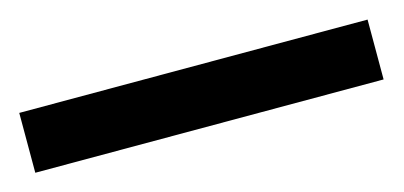

<svg xmlns="http://www.w3.org/2000/svg" viewBox="-28 -82 509 242"><g transform="rotate(-15 226.5 39.0)"><path d="M453.1 0V78.1H-1.4V0Z"/></g></svg>

Font: InterMG
Style: Regular
Weight: 400
Designer: Rasmus Andersson
Foundry: rsms
Version: Version 3.019;December 26, 2023;FontCreator 15.0.0.2955 64-b